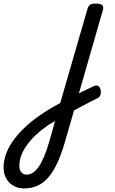

<svg xmlns="http://www.w3.org/2000/svg" viewBox="-307 -535 643 1074"><path d="M79 18Q98 7 117 -3.5Q136 -14 154.5 -23Q173 -32 190 -40Q207 -48 220 -54Q235 -60 244 -53Q253 -46 256 -32Q259 -18 255 -5Q251 8 239 14Q220 23 199 34Q178 45 156 56.5Q134 68 112.5 80Q91 92 70 104ZM-172 519Q-206 519 -232 504Q-258 489 -272.5 462.5Q-287 436 -287 401Q-287 362 -271.5 321.5Q-256 281 -225.5 241Q-195 201 -152 163Q-109 125 -54 90Q-34 77 -12.5 65Q9 53 30 41L182 -484Q188 -503 197.5 -509Q207 -515 226 -515Q256 -515 265 -506Q274 -497 268 -477L56 260Q36 328 13 377.5Q-10 427 -37 458Q-64 489 -97.5 504Q-131 519 -172 519ZM-158 442Q-141 442 -124.5 432Q-108 422 -92 400Q-76 378 -61 342.5Q-46 307 -31 256L1 142Q-9 147 -19 153.5Q-29 160 -39 166Q-78 193 -107.5 221Q-137 249 -157.5 278Q-178 307 -188.5 336Q-199 365 -199 394Q-199 408 -194 419Q-189 430 -179.5 436Q-170 442 -158 442Z"/></svg>

Font: Playwrite TZ
Style: Regular
Weight: 400
Designer: Veronika Burian, José Scaglione
Foundry: TypeTogether
Version: Version 1.002